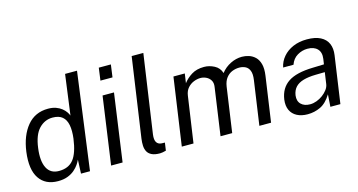

<svg xmlns="http://www.w3.org/2000/svg" viewBox="-80 -1077 2647 1420"><g transform="rotate(-15 1244.0 -366.5)"><path d="M218.3 10Q122.1 10 75.6 -59Q29.1 -128 46.6 -260.7Q62.9 -381.5 123.1 -454.3Q183.3 -527 282.9 -527Q317.9 -527 343.7 -517.6Q369.5 -508.2 387.3 -493.7Q405.2 -479.2 416 -463.5Q426.8 -447.8 431.2 -435L472.5 -743H563.8L464.2 0H395.3L399.8 -106Q393.2 -90.8 379.9 -71.1Q366.6 -51.4 345.1 -32.8Q323.6 -14.2 292.4 -2.1Q261.2 10 218.3 10ZM244.2 -61Q317.6 -61 355.8 -108.8Q394 -156.6 408.6 -265Q416.1 -325.4 407.9 -367.9Q399.7 -410.4 373.2 -432.7Q346.7 -455 298.5 -455Q238.5 -455 194.8 -409.6Q151.1 -364.2 138.1 -265Q125.1 -168.1 152.1 -114.6Q179.1 -61 244.2 -61Z M625.9 0 698.9 -517H786.4L713.8 0ZM712.1 -627.2 725.2 -723H817.7L804.6 -627.2Z M999.3 6.4Q959.5 6.4 936.4 -5.1Q913.2 -16.5 902.9 -36.1Q892.6 -55.7 891.4 -80.8Q890.3 -105.8 894 -133L982.3 -743H1071.6L984.3 -142Q979 -102.8 990.6 -83.3Q1002.2 -63.9 1028.2 -62L1054.1 -61.3L1045.6 -1.7Q1033.2 1.8 1020.8 4.1Q1008.5 6.4 999.3 6.4Z M1167.1 0 1241.6 -517H1328.5L1318.1 -445.2Q1342.9 -478.5 1381.8 -502.7Q1420.7 -527 1477.8 -527Q1517.9 -527 1555.9 -507.1Q1593.9 -487.3 1606.5 -445.8Q1636 -483.7 1679.1 -505.4Q1722.3 -527 1767.9 -527Q1793.9 -527 1820.5 -518.6Q1847 -510.2 1868.2 -490.1Q1889.3 -469.9 1898.8 -434.6Q1908.3 -399.2 1900.4 -345L1850.6 0H1761L1809.5 -337.1Q1816.3 -383.2 1805.8 -408.8Q1795.4 -434.3 1774.4 -444.4Q1753.5 -454.6 1728.2 -454.6Q1700.5 -454.6 1673.9 -444.1Q1647.4 -433.5 1628 -409Q1608.6 -384.5 1602.3 -342.8L1553 0H1463.7L1515.7 -364Q1520.3 -394.1 1508.1 -414.2Q1495.8 -434.3 1474.7 -444.4Q1453.6 -454.6 1431.2 -454.6Q1406.7 -454.6 1380.1 -444.3Q1353.6 -433.9 1333.5 -411.5Q1313.4 -389.1 1308.2 -353.5L1256.7 0Z M2129.6 10Q2081.9 10 2048 -7.9Q2014.2 -25.7 1998.6 -59.2Q1983.1 -92.6 1989.2 -139.9Q2001.6 -225.9 2064.7 -267.9Q2127.8 -310 2254 -313L2339.9 -315.6L2345.9 -356Q2352.8 -405.6 2326.5 -432.3Q2300.3 -459.1 2250.6 -458.8Q2209.8 -458.6 2173.4 -436.9Q2137.1 -415.3 2121.8 -371.1H2042.4Q2051.6 -416 2081.7 -451.3Q2111.7 -486.6 2158.6 -506.8Q2205.5 -527 2264.8 -527Q2328.6 -527 2368.5 -506.5Q2408.5 -486 2424.6 -448.8Q2440.8 -411.5 2433.5 -360.8L2381.4 0H2304.7L2311.1 -93.8Q2273.7 -33.4 2227.6 -11.7Q2181.6 10 2129.6 10ZM2166.1 -56.6Q2190.4 -56.6 2215.8 -66Q2241.2 -75.4 2263.2 -91.7Q2285.3 -108 2300.4 -128.2Q2315.4 -148.4 2318.5 -169.8L2331.2 -258.4L2260.5 -257.1Q2205.3 -256.1 2166.6 -244.9Q2127.9 -233.8 2105.8 -210.4Q2083.8 -187 2077.8 -148.8Q2072.1 -105.3 2096.9 -80.9Q2121.7 -56.6 2166.1 -56.6Z"/></g></svg>

Font: Public Sans Thin
Style: Italic
Weight: 100
Italic angle: -8°
Designer: The Public Sans project authors (U.S. Web Design System). Libre Franklin designed by Pablo Impallari and Rodrigo Fuenzal
Version: Version 2.000